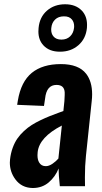

<svg xmlns="http://www.w3.org/2000/svg" viewBox="-20 -895 490 923"><path d="M275.4 -704.6Q300.8 -704.6 316.9 -720Q333 -735.4 335.9 -760.7Q336.4 -764.6 336.4 -768.6Q336.4 -788.6 325.7 -801.3Q313 -816.9 287.1 -816.4Q260.7 -816.4 244.9 -801Q229 -785.6 226.6 -760.7Q226.1 -756.8 226.1 -752.9Q226.1 -732.9 236.8 -720.2Q249.5 -704.6 275.4 -704.6ZM269 -646.5Q217.3 -646 188.5 -677.2Q164.6 -703.1 164.6 -743.7Q164.6 -752 165.5 -760.7Q170.4 -813 205.8 -843.8Q241.2 -874.5 293 -874.5Q344.2 -874.5 373.5 -843.8Q398.4 -817.4 398.4 -775.4Q398.4 -768.6 397.9 -760.7Q392.6 -708.5 356.7 -677.5Q320.8 -646.5 269 -646.5ZM137.7 8.8Q83.5 8.3 53.2 -33.7Q27.3 -69.3 27.3 -113.3Q27.3 -121.1 28.3 -128.9Q31.7 -158.7 41 -184.3Q50.3 -210 63.7 -229.2Q77.1 -248.5 95.5 -265.4Q113.8 -282.2 132.8 -294.2Q151.9 -306.2 175.3 -317.4Q198.7 -328.6 219.5 -336.9Q240.2 -345.2 264.6 -354Q277.8 -358.9 284.7 -361.3L289.6 -409.2Q291 -425.3 291 -438.5Q291 -445.3 291 -451.2Q290 -468.8 280.3 -477.8Q270.5 -486.8 251.5 -486.8Q203.6 -486.8 196.8 -421.4L191.4 -385.7L62.5 -391.1Q63 -394 64.2 -401.9Q65.4 -409.7 65.9 -412.1Q81.1 -502.4 132.8 -544.7Q184.6 -586.9 272.5 -586.9Q357.9 -586.9 394 -540.5Q422.9 -503.4 422.9 -441.9Q422.9 -426.3 420.9 -408.7L393.1 -145Q388.2 -99.1 388.2 -42Q388.2 -21.5 388.7 0H267.6Q261.7 -55.2 261.7 -85Q246.1 -45.4 214.4 -18.3Q182.6 8.8 137.7 8.8ZM200.2 -96.2Q215.8 -96.2 233.2 -108.4Q250.5 -120.6 260.7 -132.8L277.3 -291.5Q168.9 -235.4 161.1 -164.1Q160.2 -156.2 160.2 -148.9Q160.2 -127.4 168 -114.3Q178.2 -96.2 200.2 -96.2Z"/></svg>

Font: Oswald
Style: Medium
Weight: 500
Designer: Vernon Adams
Foundry: Vernon Adams
Version: 3.0; ttfautohint (v0.94.23-7a4d-dirty) -l 8 -r 50 -G 150 -x 